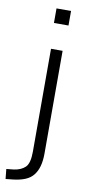

<svg xmlns="http://www.w3.org/2000/svg" viewBox="-140 -731 442 962"><g transform="rotate(10 81.0 -250.0)"><path d="M66 -619V-693H140V-619ZM-37 193 -42 143 -4 139Q32 134 53 114Q74 94 74 35V-489H133V33Q133 70 125.5 97.5Q118 125 102.5 144.5Q87 164 61.5 174.5Q36 185 1 189Z"/></g></svg>

Font: Nunito Sans 10pt Condensed Light
Style: Regular
Weight: 300
Width: 3
Designer: Vernon Adams
Foundry: Vernon Adams
Version: Version 3.101;gftools[0.9.27]